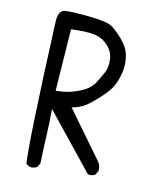

<svg xmlns="http://www.w3.org/2000/svg" viewBox="-117 -837 734 933"><g transform="rotate(15 250.0 -370.5)"><path d="M125 20 105 10Q88 -89 63 -697Q62 -751 92.5 -756.5Q123 -762 212.5 -761Q302 -760 329 -745Q356 -730 391.5 -695Q427 -660 436.5 -620Q446 -580 440.5 -540.5Q435 -501 421 -469.5Q407 -438 363 -391.5Q319 -345 295.5 -332Q272 -319 246 -312L435 -95Q454 -75 452 -47L442 -27Q429 -16 407 -18L156 -280Q162 -206 164 -140.5Q166 -75 170 -10L160 10Q146 21 125 20ZM266 -403Q312 -425 330.5 -460Q349 -495 359.5 -520.5Q370 -546 366 -583.5Q362 -621 332 -649.5Q302 -678 260 -683Q218 -688 145 -678L150 -370Q188 -374 215 -382Q242 -390 266 -403Z"/></g></svg>

Font: Kosefont JP
Style: Regular
Weight: 400
Designer: Nozomi Seto 瀬戸のぞみ
Version: Version 3.00;June 19, 2020